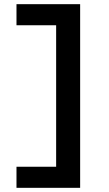

<svg xmlns="http://www.w3.org/2000/svg" viewBox="-20 -790 521 920"><path d="M364 110H59V9H249V-669H59V-770H364Z"/></svg>

Font: M PLUS 2 SemiBold
Style: Regular
Weight: 600
Designer: Coji Morishita
Foundry: UNDERFOREST DESIGN
Version: Version 1.001